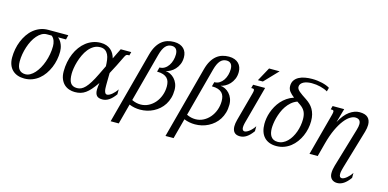

<svg xmlns="http://www.w3.org/2000/svg" viewBox="-84 -1213 3858 1909"><g transform="rotate(15 1845.5 -259.0)"><path d="M388.7 -472.2Q404.3 -459.5 415 -443.1Q425.8 -426.8 432.6 -408.9Q439.5 -391.1 442.4 -373Q445.3 -355 445.3 -339.4Q445.3 -297.4 437 -255.1Q428.7 -212.9 412.4 -174.1Q396 -135.3 372.3 -101.3Q348.6 -67.4 317.9 -42.5Q287.1 -17.6 249.8 -3.4Q212.4 10.7 168.9 10.7Q130.9 10.7 99.6 -0.2Q68.4 -11.2 45.9 -33Q23.4 -54.7 11.2 -86.9Q-1 -119.1 -1 -161.1Q-1 -204.6 7.3 -248Q15.6 -291.5 31.7 -331.1Q47.9 -370.6 71.3 -405Q94.7 -439.5 125.5 -464.6Q156.2 -489.7 193.6 -504.2Q231 -518.6 274.9 -518.6H481.4L470.2 -472.2ZM362.8 -373Q362.8 -385.7 360.8 -399.7Q358.9 -413.6 354.2 -426.8Q349.6 -439.9 341.8 -451.9Q334 -463.9 321.8 -472.2H272.5Q245.1 -472.2 220.5 -457.8Q195.8 -443.4 174.6 -418.9Q153.3 -394.5 136.2 -362.1Q119.1 -329.6 107.2 -293Q95.2 -256.3 88.6 -218Q82 -179.7 82 -144Q82 -86.4 104.5 -59.8Q127 -33.2 168.9 -33.2Q193.4 -33.2 217.5 -46.9Q241.7 -60.5 263.2 -84.5Q284.7 -108.4 303 -140.9Q321.3 -173.3 334.5 -210.9Q347.7 -248.5 355.2 -290Q362.8 -331.5 362.8 -373Z M1005.9 -47.4Q1016.1 -47.4 1029.1 -54Q1042 -60.5 1055.4 -71.5Q1068.8 -82.5 1081.8 -97.2Q1094.7 -111.8 1105 -128.4V-77.1Q1072.3 -31.7 1040 -10.5Q1007.8 10.7 972.7 10.7Q930.7 10.7 913.6 -9.5Q896.5 -29.8 896.5 -68.8Q896.5 -84.5 898.4 -102.5Q900.4 -120.6 903.3 -140.1L900.4 -135.7Q871.6 -94.2 846.9 -66.2Q822.3 -38.1 797.9 -21Q773.4 -3.9 747.1 3.4Q720.7 10.7 688.5 10.7Q658.7 10.7 630.1 1.2Q601.6 -8.3 579.3 -28.8Q557.1 -49.3 543.5 -82Q529.8 -114.7 529.8 -161.1Q529.8 -210 539.1 -256.3Q548.3 -302.7 565.7 -343.8Q583 -384.8 608.2 -418.9Q633.3 -453.1 665 -477.5Q696.8 -502 734.4 -515.6Q772 -529.3 814.5 -529.3Q847.2 -529.3 872.8 -520.3Q898.4 -511.2 917.2 -495.4Q936 -479.5 948.5 -457.8Q960.9 -436 967.8 -410.6Q981.9 -439.9 995.6 -467.5Q1009.3 -495.1 1021 -518.6H1129.4L1119.6 -481.9H1106Q1095.7 -481.9 1088.9 -476.8Q1082 -471.7 1074.2 -456.1Q1047.9 -400.4 1022.9 -351.8Q998 -303.2 975.6 -261.7Q975.1 -238.8 974.9 -218Q974.6 -197.3 974.4 -180.2Q974.1 -163.1 974.1 -150.4Q974.1 -137.7 974.1 -130.9Q974.1 -117.7 974.9 -103Q975.6 -88.4 979 -75.9Q982.4 -63.5 988.5 -55.4Q994.6 -47.4 1005.9 -47.4ZM820.8 -485.8Q783.7 -485.8 753.9 -468Q724.1 -450.2 701.2 -421.6Q678.2 -393.1 661.4 -356.9Q644.5 -320.8 633.8 -284.4Q623 -248 617.9 -214.8Q612.8 -181.6 612.8 -158.2Q612.8 -127.9 617.2 -104.5Q621.6 -81.1 631.8 -65.2Q642.1 -49.3 658.9 -41.3Q675.8 -33.2 700.2 -33.2Q722.2 -33.2 742.4 -42.2Q762.7 -51.3 783.7 -73.2Q804.7 -95.2 827.6 -132.1Q850.6 -168.9 877.4 -224.6L922.4 -317.4Q921.4 -351.1 917.2 -381.8Q913.1 -412.6 901.9 -435.5Q890.6 -458.5 871.1 -472.2Q851.6 -485.8 820.8 -485.8Z M1306.6 -541Q1320.3 -592.3 1341.3 -627.7Q1362.3 -663.1 1389.2 -685.1Q1416 -707 1448 -716.8Q1480 -726.6 1515.6 -726.6Q1549.8 -726.6 1575 -717Q1600.1 -707.5 1616.5 -690.9Q1632.8 -674.3 1640.9 -651.9Q1648.9 -629.4 1648.9 -603.5Q1648.9 -563 1635.3 -531.5Q1621.6 -500 1600.8 -477.8Q1580.1 -455.6 1555.7 -442.4Q1531.2 -429.2 1509.3 -424.8Q1534.2 -423.3 1558.1 -411.4Q1582 -399.4 1601.1 -378.9Q1620.1 -358.4 1631.6 -329.6Q1643.1 -300.8 1643.1 -265.1Q1643.1 -220.7 1632.1 -182.9Q1621.1 -145 1601.6 -114.3Q1582 -83.5 1555.4 -60.1Q1528.8 -36.6 1497.3 -20.5Q1465.8 -4.4 1431.2 3.7Q1396.5 11.7 1360.8 11.7Q1332 11.7 1303.7 6.3Q1275.4 1 1248.5 -10.3L1192.9 198.7H1109.4ZM1559.6 -279.8Q1559.6 -305.7 1553.5 -327.1Q1547.4 -348.6 1532.2 -364.3Q1517.1 -379.9 1491.7 -388.7Q1466.3 -397.5 1427.7 -397.5L1439.9 -443.4Q1469.7 -443.4 1492.9 -458Q1516.1 -472.7 1532 -496.6Q1547.9 -520.5 1556.2 -550.5Q1564.5 -580.6 1564.5 -610.8Q1564.5 -626.5 1561 -639.9Q1557.6 -653.3 1550.3 -662.8Q1543 -672.4 1531.2 -677.7Q1519.5 -683.1 1503.4 -683.1Q1464.4 -683.1 1438.5 -653.6Q1412.6 -624 1396 -562L1262.2 -60.5Q1285.6 -49.3 1307.9 -44.2Q1330.1 -39.1 1352.1 -39.1Q1396 -39.1 1433.8 -58.6Q1471.7 -78.1 1499.8 -111.3Q1527.8 -144.5 1543.7 -188.2Q1559.6 -231.9 1559.6 -279.8Z M1871.1 -541Q1884.8 -592.3 1905.8 -627.7Q1926.8 -663.1 1953.6 -685.1Q1980.5 -707 2012.5 -716.8Q2044.4 -726.6 2080.1 -726.6Q2114.3 -726.6 2139.4 -717Q2164.6 -707.5 2180.9 -690.9Q2197.3 -674.3 2205.3 -651.9Q2213.4 -629.4 2213.4 -603.5Q2213.4 -563 2199.7 -531.5Q2186 -500 2165.3 -477.8Q2144.5 -455.6 2120.1 -442.4Q2095.7 -429.2 2073.7 -424.8Q2098.6 -423.3 2122.6 -411.4Q2146.5 -399.4 2165.5 -378.9Q2184.6 -358.4 2196 -329.6Q2207.5 -300.8 2207.5 -265.1Q2207.5 -220.7 2196.5 -182.9Q2185.5 -145 2166 -114.3Q2146.5 -83.5 2119.9 -60.1Q2093.3 -36.6 2061.8 -20.5Q2030.3 -4.4 1995.6 3.7Q1960.9 11.7 1925.3 11.7Q1896.5 11.7 1868.2 6.3Q1839.8 1 1813 -10.3L1757.3 198.7H1673.8ZM2124 -279.8Q2124 -305.7 2117.9 -327.1Q2111.8 -348.6 2096.7 -364.3Q2081.5 -379.9 2056.2 -388.7Q2030.8 -397.5 1992.2 -397.5L2004.4 -443.4Q2034.2 -443.4 2057.4 -458Q2080.6 -472.7 2096.4 -496.6Q2112.3 -520.5 2120.6 -550.5Q2128.9 -580.6 2128.9 -610.8Q2128.9 -626.5 2125.5 -639.9Q2122.1 -653.3 2114.7 -662.8Q2107.4 -672.4 2095.7 -677.7Q2084 -683.1 2067.9 -683.1Q2028.8 -683.1 2002.9 -653.6Q1977.1 -624 1960.4 -562L1826.7 -60.5Q1850.1 -49.3 1872.3 -44.2Q1894.5 -39.1 1916.5 -39.1Q1960.4 -39.1 1998.3 -58.6Q2036.1 -78.1 2064.2 -111.3Q2092.3 -144.5 2108.2 -188.2Q2124 -231.9 2124 -279.8Z M2400.4 -433.6Q2403.3 -443.8 2404.5 -451.4Q2405.8 -459 2405.8 -464.4Q2405.8 -474.6 2401.1 -478.3Q2396.5 -481.9 2387.7 -481.9H2374L2383.8 -518.6H2507.3L2409.7 -157.2Q2407.7 -150.4 2405.3 -141.4Q2402.8 -132.3 2400.6 -122.8Q2398.4 -113.3 2397 -103.3Q2395.5 -93.3 2395.5 -84.5Q2395.5 -65.4 2402.6 -56.9Q2409.7 -48.3 2420.9 -48.3Q2431.2 -48.3 2444.3 -54.7Q2457.5 -61 2470.9 -71.8Q2484.4 -82.5 2497.6 -97.2Q2510.7 -111.8 2521 -128.4V-77.1Q2488.3 -31.7 2456.1 -10.5Q2423.8 10.7 2388.7 10.7Q2349.1 10.7 2329.8 -11Q2310.5 -32.7 2310.5 -72.8Q2310.5 -102.1 2320.8 -140.1ZM2495.1 -715.8H2604L2469.2 -574.7H2418Z M3119.6 -684.1 3108.9 -644.5Q3078.1 -662.6 3034.9 -673.6Q2991.7 -684.6 2944.3 -684.6Q2922.4 -684.6 2900.9 -680.7Q2879.4 -676.8 2862.5 -668.5Q2845.7 -660.2 2835.2 -647Q2824.7 -633.8 2824.7 -615.7Q2824.7 -604 2831.5 -593Q2838.4 -582 2851.8 -570.3Q2865.2 -558.6 2884.8 -545.2Q2904.3 -531.7 2929.7 -515.1Q2952.6 -500 2971.9 -481.4Q2991.2 -462.9 3005.1 -439.2Q3019 -415.5 3026.9 -385.3Q3034.7 -355 3034.7 -316.9Q3034.7 -278.3 3026.4 -239Q3018.1 -199.7 3002 -163.3Q2985.8 -127 2962.4 -95.2Q2939 -63.5 2908.7 -39.8Q2878.4 -16.1 2841.8 -2.7Q2805.2 10.7 2762.7 10.7Q2721.7 10.7 2689.9 -1.7Q2658.2 -14.2 2636.5 -37.8Q2614.7 -61.5 2603.8 -95.5Q2592.8 -129.4 2592.8 -172.4Q2592.8 -200.2 2597.9 -231.7Q2603 -263.2 2614.3 -295.2Q2625.5 -327.1 2642.8 -358.4Q2660.2 -389.6 2684.1 -416.7Q2708 -443.8 2739.5 -465.6Q2771 -487.3 2810.1 -500Q2780.3 -522 2761.2 -546.4Q2742.2 -570.8 2742.2 -602.5Q2742.2 -637.2 2758.3 -660.9Q2774.4 -684.6 2801.5 -699.2Q2828.6 -713.9 2864 -720.2Q2899.4 -726.6 2937.5 -726.6Q2964.8 -726.6 2991.2 -723.4Q3017.6 -720.2 3041.3 -714.6Q3064.9 -709 3085 -701.2Q3105 -693.4 3119.6 -684.1ZM2674.8 -148.9Q2674.8 -123 2679.9 -101.8Q2685.1 -80.6 2695.8 -65.4Q2706.5 -50.3 2723.6 -41.7Q2740.7 -33.2 2765.1 -33.2Q2793.5 -33.2 2818.4 -44.9Q2843.3 -56.6 2864 -77.1Q2884.8 -97.7 2901.1 -125Q2917.5 -152.3 2928.7 -183.6Q2939.9 -214.8 2945.8 -248.5Q2951.7 -282.2 2951.7 -314.9Q2951.7 -362.8 2935.8 -393.8Q2919.9 -424.8 2885.3 -448.2L2852.1 -470.7Q2817.9 -458 2791.5 -435.1Q2765.1 -412.1 2745.4 -383.1Q2725.6 -354 2712.2 -321.3Q2698.7 -288.6 2690.4 -257.1Q2682.1 -225.6 2678.5 -197.3Q2674.8 -168.9 2674.8 -148.9Z M3218.8 -433.6Q3221.2 -443.8 3222.7 -451.4Q3224.1 -459 3224.1 -464.4Q3224.1 -474.6 3219.5 -478.3Q3214.8 -481.9 3206.1 -481.9H3192.4L3202.1 -518.6H3321.3L3280.8 -375Q3324.2 -456.1 3375.5 -492.7Q3426.8 -529.3 3478.5 -529.3Q3537.6 -529.3 3564.7 -502.7Q3591.8 -476.1 3591.8 -428.7Q3591.8 -396 3580.1 -356L3462.9 41Q3459 55.2 3453.9 75.4Q3448.7 95.7 3448.7 113.8Q3448.7 133.3 3455.6 142.1Q3462.4 150.9 3475.1 150.9Q3485.4 150.9 3498.3 144.3Q3511.2 137.7 3524.7 126.7Q3538.1 115.7 3551 101.1Q3564 86.4 3574.2 69.8V121.1Q3541.5 166.5 3509.3 187.7Q3477.1 209 3441.9 209Q3425.3 209 3410.9 203.9Q3396.5 198.7 3386 188.7Q3375.5 178.7 3369.4 163.8Q3363.3 148.9 3363.3 129.4Q3363.3 108.4 3366.7 88.4Q3370.1 68.4 3376 48.8L3495.1 -353Q3500.5 -371.1 3503.2 -386Q3505.9 -400.9 3505.9 -413.1Q3505.9 -467.3 3449.2 -467.3Q3426.3 -467.3 3397 -449.2Q3367.7 -431.2 3337.2 -391.8Q3306.6 -352.5 3277.3 -290.3Q3248 -228 3224.6 -140.1L3187.5 0H3103Z"/></g></svg>

Font: Arian AMU Serif
Style: Italic
Weight: 400
Italic angle: -15°
Designer: Ruben Hakobyan (Tarumian)
Foundry: Ruben Hakobyan (Tarumian)
Version: Version 1.002